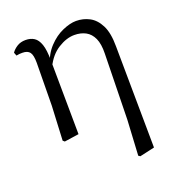

<svg xmlns="http://www.w3.org/2000/svg" viewBox="-134 -637 867 950"><g transform="rotate(-20 299.5 -162.0)"><path d="M107.8 3.5 116.6 -177.6 119.2 -402.8Q119.2 -443.1 107.8 -458.2Q96.4 -473.4 69.3 -473.4Q61.5 -473.4 53.8 -472.9Q46.1 -472.4 37.3 -470.4L30.5 -487.8Q41 -503.4 59.9 -515.4Q78.8 -527.4 105.2 -527.4Q131.1 -527.4 149.8 -515.5Q168.4 -503.6 178.6 -474.1Q188.8 -444.6 189 -389.8V-385.8L192.6 0L116.6 11.1ZM433.8 201.4 444.1 15.9 451.3 -330.8Q452.5 -380.7 438.8 -410.8Q425 -440.8 399.7 -454.5Q374.3 -468.2 340.2 -468.2Q298.8 -468.2 254.4 -440.4Q210.1 -412.7 183.1 -356.3L172.9 -366.7H175.1Q191.4 -422.5 225.8 -459Q260.1 -495.5 300.3 -513Q340.4 -530.6 372.3 -530.6Q409.7 -530.6 442.1 -513.5Q474.5 -496.4 495.1 -455.9Q515.6 -415.3 515.6 -345.2L520.9 189.8L442.8 207.4Z"/></g></svg>

Font: Early Summer Mincho VF
Style: Regular
Weight: 250
Designer: GuiWonder
Version: Version 1.002